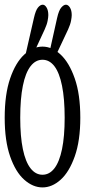

<svg xmlns="http://www.w3.org/2000/svg" viewBox="-25 -797 374 821"><path d="M156.7 4.4Q115.7 4.4 78.6 -28.6Q41.5 -61.5 18.3 -128.2Q-4.9 -194.8 -4.9 -293.5Q-4.9 -393.6 18.3 -461.4Q41.5 -529.3 78.6 -563.5Q115.7 -597.7 156.7 -597.7Q197.8 -597.7 234.4 -563.5Q271 -529.3 294.7 -461.4Q318.4 -393.6 318.4 -293.5Q318.4 -195.3 294.7 -128.4Q271 -61.5 234.4 -28.6Q197.8 4.4 156.7 4.4ZM156.7 -49.8Q186.5 -49.8 207.8 -77.4Q229 -105 240.2 -159.2Q251.5 -213.4 251.5 -293.5Q251.5 -375 240.2 -430.4Q229 -485.8 207.8 -513.7Q186.5 -541.5 156.7 -541.5Q127 -541.5 105.5 -513.7Q84 -485.8 72.8 -430.4Q61.5 -375 61.5 -293.5Q61.5 -213.4 72.8 -159.2Q84 -105 105.5 -77.4Q127 -49.8 156.7 -49.8ZM81.1 -549.8 120.1 -720.2Q127.4 -752.9 137.5 -764.9Q147.5 -776.9 157.7 -776.9Q167 -776.9 174.3 -764.6Q181.6 -752.4 181.6 -732.4Q181.6 -724.1 178.7 -708.3Q175.8 -692.4 166 -670.9L101.1 -530.8ZM181.2 -549.8 219.2 -720.2Q226.6 -752.9 237.1 -764.9Q247.6 -776.9 256.8 -776.9Q266.6 -776.9 274.2 -764.6Q281.7 -752.4 281.7 -732.4Q281.7 -724.1 278.8 -708.3Q275.9 -692.4 266.1 -670.9L200.2 -530.8Z"/></svg>

Font: Scarab Serif
Style: Condensed
Weight: 400
Designer: John Roberts
Foundry: Scarab
Version: 1.0